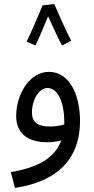

<svg xmlns="http://www.w3.org/2000/svg" viewBox="-20 -688 458 938"><path d="M188 -662C172 -621 123 -510 110 -484L153 -466C162 -481 193 -555 215 -608C235 -564 270 -489 283 -466L328 -489C305 -530 263 -629 245 -668ZM53 230C263 199 371 86 371 -97C371 -222 321 -337 219 -337C122 -337 59 -224 59 -121C59 -43 108 7 212 7C234 7 258 4 279 -2C248 84 166 130 33 153ZM136 -138C136 -200 170 -258 212 -258C265 -258 294 -181 294 -96C294 -91 294 -85 294 -80C272 -73 245 -70 221 -70C164 -70 136 -92 136 -138Z"/></svg>

Font: Noto Sans Arabic UI SmCn
Style: Regular
Weight: 400
Width: 4
Designer: Monotype Design Team, Nadine Chahine and Nizar Qandah
Foundry: Monotype Imaging Inc.
Version: Version 2.010